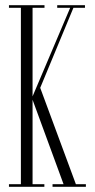

<svg xmlns="http://www.w3.org/2000/svg" viewBox="-20 -720 368 740"><path d="M14.5 0V-10H60.5V-690H14.5V-700H151.5V-690H105.5V-348.5L250.5 -690H200.5V-700H307.5V-690H263L135 -381.5L272.5 -10H311V0H182.5V-10H225L105.5 -335.5V-10H151V0Z"/></svg>

Font: Imbue 100pt ExtraLight
Style: Regular
Weight: 200
Designer: Tyler Finck
Foundry: Etcetera Type Company
Version: Version 1.102; ttfautohint (v1.8.3)